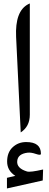

<svg xmlns="http://www.w3.org/2000/svg" viewBox="-20 -754 280 1094"><path d="M67.2 247.9Q20.6 218.4 20.6 166.4Q20.6 114.4 52.2 84.9Q83.8 55.4 129.3 55.4Q213.2 55.4 213.2 122.1Q213.2 133 184.7 123.2Q157.8 113.8 137.6 115.9Q81.7 122.6 78.1 163.5Q74 204.9 134 223.1Q152.1 228.7 225.6 211.7L223.5 274.3L19.6 319.8V259.3ZM140.6 -730 149.9 -734.4V-100.6Q149.9 -33.2 98.1 0.5L71.8 -543.5Q64.9 -690.4 140.6 -730Z"/></svg>

Font: Gandom FD-WOL
Style: FD-WOL
Weight: 400
Foundry: DejaVu fonts team - Redesigned by Saber Rastikerdar - Based on Samim Font
Version: Version 0.6